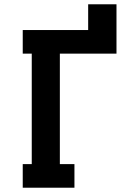

<svg xmlns="http://www.w3.org/2000/svg" viewBox="-20 -875 640 895"><path d="M86 0V-110H128V-625H86V-735H391V-855H523V-625H259V-110H327V0Z"/></svg>

Font: Iosevka HT Extrabold Extended
Style: Regular
Weight: 800
Width: 7
Monospace: yes
Designer: Belleve Invis
Foundry: Belleve Invis
Version: Version 32.3.0; ttfautohint (v1.8.4)